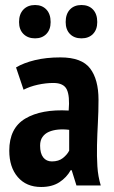

<svg xmlns="http://www.w3.org/2000/svg" viewBox="-20 -739 453 766"><path d="M44 -470Q74 -488 119 -499Q164 -510 221 -510Q306 -510 339.5 -466Q373 -422 373 -341Q373 -294 370.5 -248.5Q368 -203 367 -159.5Q366 -116 368.5 -75.5Q371 -35 382 1H285L266 -60H262Q246 -31 217 -12Q188 7 144 7Q85 7 51 -32.5Q17 -72 17 -138Q17 -228 81 -266Q145 -304 254 -298Q259 -356 246.5 -382Q234 -408 193 -408Q163 -408 131 -401Q99 -394 74 -381ZM187 -95Q214 -95 231 -108.5Q248 -122 256 -138V-221Q233 -224 212 -222Q191 -220 175 -213Q159 -206 149.5 -192.5Q140 -179 140 -158Q140 -127 152.5 -111Q165 -95 187 -95ZM56 -651Q56 -683 73.5 -701Q91 -719 120 -719Q148 -719 165 -701Q182 -683 182 -651Q182 -621 165 -603.5Q148 -586 120 -586Q91 -586 73.5 -603.5Q56 -621 56 -651ZM242 -651Q242 -683 259 -701Q276 -719 305 -719Q334 -719 351 -701Q368 -683 368 -651Q368 -621 351 -603.5Q334 -586 305 -586Q276 -586 259 -603.5Q242 -621 242 -651Z"/></svg>

Font: PT Sans Narrow
Style: Bold
Weight: 700
Width: 3
Designer: A.Korolkova, O.Umpeleva, V.Yefimov
Foundry: ParaType Ltd
Version: Version 2.003W OFL